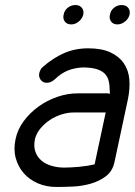

<svg xmlns="http://www.w3.org/2000/svg" viewBox="-20 -743 536 763"><path d="M263 -646Q246 -646 237.5 -657.5Q229 -669 233 -685Q236 -702 249.5 -712.5Q263 -723 280 -723Q296 -723 305 -712.5Q314 -702 311 -685Q307 -669 293 -657.5Q279 -646 263 -646ZM446 -646Q430 -646 421.5 -657.5Q413 -669 417 -685Q420 -702 433.5 -712.5Q447 -723 463 -723Q480 -723 489 -712.5Q498 -702 495 -685Q491 -669 477 -657.5Q463 -646 446 -646ZM409 -372 417 -370Q416 -372 416.5 -376Q417 -380 416 -382Q416 -404 412 -421Q408 -438 396.5 -450Q385 -462 363.5 -468.5Q342 -475 307 -475Q275 -473 249 -462.5Q223 -452 198 -428Q183 -414 166 -414Q150 -414 141.5 -426Q133 -438 136 -452Q140 -468 149 -476Q191 -513 235 -532Q279 -551 330 -551Q384 -551 418.5 -535Q453 -519 472 -491.5Q491 -464 494 -427Q497 -390 488 -347L435 -99Q427 -62 400 -42Q373 -22 338.5 -12.5Q304 -3 267.5 -1.5Q231 0 204 0Q164 0 130.5 -14.5Q97 -29 74.5 -54.5Q52 -80 42.5 -115Q33 -150 42 -191Q50 -229 74.5 -262Q99 -295 133 -319.5Q167 -344 207.5 -358Q248 -372 288 -372ZM400 -296H272Q250 -296 225.5 -288.5Q201 -281 179.5 -267Q158 -253 141.5 -233.5Q125 -214 119 -191Q113 -162 120.5 -140.5Q128 -119 144.5 -105Q161 -91 185 -84Q209 -77 234 -77Q260 -77 293.5 -80Q327 -83 356 -90Z"/></svg>

Font: VDS Compensated
Style: Light Italic
Weight: 300
Italic angle: -12°
Designer: artmaker
Foundry: artmaker
Version: Version 1.000 2012 initial release